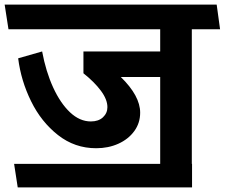

<svg xmlns="http://www.w3.org/2000/svg" viewBox="-29 -711 975 833"><path d="M804.2 0V102.1H47.9L32.2 0H666V-377H495.1Q579.1 -294.9 579.1 -222.2Q579.1 -177.2 553.5 -142.1Q527.8 -106.9 484.4 -87.4Q440.9 -67.9 388.2 -67.9Q295.4 -67.9 222.7 -125Q149.9 -182.1 106 -271.5Q62 -360.8 49.8 -458L153.8 -487.8Q169.9 -400.9 201.4 -332Q232.9 -263.2 274.9 -223.6Q316.9 -184.1 365.2 -184.1Q398.4 -184.1 417.7 -202.1Q437 -220.2 437 -246.1Q437 -279.3 408.9 -317.1Q380.9 -355 333 -393.1V-487.8H666V-584H7.8L-8.8 -690.9H911.1L925.8 -584H803.2V0Z"/></svg>

Font: Kadwa
Style: Bold
Weight: 700
Designer: Sol Matas
Foundry: Sol Matas
Version: Version 1.001;PS 001.000;hotconv 1.0.70;makeotf.lib2.5.58329